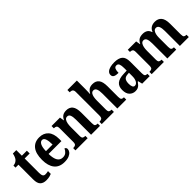

<svg xmlns="http://www.w3.org/2000/svg" viewBox="199 -1883 3015 3015"><g transform="rotate(-45 1707.0 -375.0)"><path d="M221 10Q155 10 119 -25Q83 -60 83 -147V-474H18V-520Q49 -522 71 -534.5Q93 -547 106 -563Q118 -578 128 -601Q138 -624 145 -660H221V-536H332V-474H221V-156Q221 -109 233.5 -88Q246 -67 277 -67Q310 -67 340 -75V-13Q326 -6 295 2Q264 10 221 10Z M626 10Q513 10 455.5 -62Q398 -134 398 -265Q398 -406 455 -477Q512 -548 616 -548Q712 -548 767 -487Q822 -426 822 -307V-259H537Q539 -156 569.5 -108Q600 -60 659 -60Q704 -60 732 -84.5Q760 -109 775 -144Q787 -140 796 -129.5Q805 -119 805 -102Q805 -77 787 -51Q769 -25 729.5 -7.5Q690 10 626 10ZM686 -319Q686 -397 670.5 -442Q655 -487 619 -487Q583 -487 561.5 -443.5Q540 -400 539 -319Z M875 0V-51H881Q910 -51 927.5 -63Q945 -75 945 -120V-420Q945 -462 928.5 -473.5Q912 -485 884 -485H880V-536H1067L1079 -463H1083Q1102 -505 1133 -526.5Q1164 -548 1216 -548Q1286 -548 1322.5 -502Q1359 -456 1359 -354V-122Q1359 -75 1372.5 -63Q1386 -51 1416 -51H1420V0H1222V-333Q1222 -397 1208.5 -433Q1195 -469 1158 -469Q1129 -469 1112.5 -446.5Q1096 -424 1089 -388Q1082 -352 1082 -311V-116Q1082 -73 1097.5 -62Q1113 -51 1142 -51H1146V0Z M1459 0V-51H1464Q1491 -51 1509.5 -63Q1528 -75 1528 -120V-647Q1528 -674 1517.5 -687.5Q1507 -701 1493 -705Q1479 -709 1467 -709H1456V-760H1666V-576Q1666 -543 1664.5 -511.5Q1663 -480 1662 -466H1667Q1684 -498 1714 -523Q1744 -548 1799 -548Q1871 -548 1907 -502Q1943 -456 1943 -354V-122Q1943 -75 1957 -63Q1971 -51 2000 -51H2003V0H1805V-333Q1805 -397 1790 -432.5Q1775 -468 1739 -468Q1711 -468 1695 -446.5Q1679 -425 1672.5 -389.5Q1666 -354 1666 -311V-116Q1666 -73 1682 -62Q1698 -51 1727 -51H1729V0Z M2201 10Q2144 10 2104 -29.5Q2064 -69 2064 -152Q2064 -233 2112.5 -272Q2161 -311 2259 -314L2330 -317V-374Q2330 -430 2318 -460Q2306 -490 2272 -490Q2240 -490 2227 -461Q2214 -432 2214 -382Q2157 -382 2129 -397.5Q2101 -413 2101 -448Q2101 -482 2125.5 -504.5Q2150 -527 2191 -537.5Q2232 -548 2283 -548Q2375 -548 2421.5 -510Q2468 -472 2468 -377V-122Q2468 -80 2479.5 -65.5Q2491 -51 2521 -51H2524V0H2357L2339 -72H2331Q2312 -45 2294.5 -27Q2277 -9 2255.5 0.5Q2234 10 2201 10ZM2252 -57Q2288 -57 2309.5 -94.5Q2331 -132 2331 -191V-268L2294 -265Q2244 -261 2224.5 -232Q2205 -203 2205 -148Q2205 -105 2216.5 -81Q2228 -57 2252 -57Z M2568 0V-51H2576Q2605 -51 2621.5 -63Q2638 -75 2638 -120V-422Q2638 -464 2621.5 -476Q2605 -488 2576 -488H2573V-536H2759L2771 -463H2776Q2795 -505 2827 -526.5Q2859 -548 2915 -548Q2961 -548 2993.5 -528Q3026 -508 3041 -460H3046Q3081 -548 3184 -548Q3254 -548 3293 -502Q3332 -456 3332 -354V-122Q3332 -75 3345.5 -63Q3359 -51 3389 -51H3392V0H3194V-333Q3194 -397 3179 -432.5Q3164 -468 3128 -468Q3101 -468 3084.5 -448Q3068 -428 3060.5 -395Q3053 -362 3053 -324V-122Q3053 -75 3067 -63Q3081 -51 3110 -51H3113V0H2916V-333Q2916 -397 2902 -432.5Q2888 -468 2851 -468Q2823 -468 2806.5 -446Q2790 -424 2782.5 -388.5Q2775 -353 2775 -311V-116Q2775 -73 2791 -62Q2807 -51 2836 -51H2839V0Z"/></g></svg>

Font: Noto Serif Lao Condensed
Style: Bold
Weight: 700
Width: 3
Designer: Monotype Design Team
Foundry: Monotype Imaging Inc.
Version: Version 2.003; ttfautohint (v1.8.4.7-5d5b)